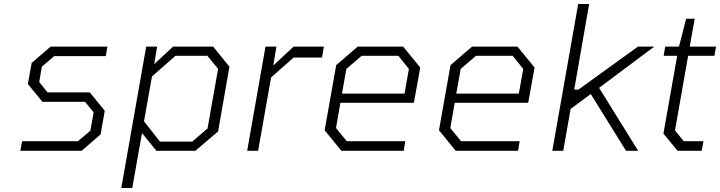

<svg xmlns="http://www.w3.org/2000/svg" viewBox="-20 -757 3615 964"><path d="M82 0 91 -48H371L434 -101L450 -193L407 -246H193L120 -335L139 -441L234 -523H519L511 -475H252L190 -422L177 -345L219 -293H431L506 -201L485 -82L390 0Z M589 187 714 -523H769L754 -435L849 -523H1050L1132 -422L1075 -97L961 0H765L693 -89L644 187ZM783 -46H945L1022 -112L1075 -411L1021 -477H861L743 -373L703 -148Z M1221 0 1313 -523H1368L1352 -428L1454 -523H1606L1597 -468H1454L1341 -368L1276 0Z M1694 0 1610 -103 1668 -430 1776 -523H2004L2090 -418L2058 -241H1689L1667 -114L1721 -48H2015L2007 0ZM1697 -287H2011L2033 -411L1980 -477H1796L1719 -411Z M2268 0 2184 -103 2242 -430 2350 -523H2578L2664 -418L2632 -241H2263L2241 -114L2295 -48H2589L2581 0ZM2271 -287H2585L2607 -411L2554 -477H2370L2293 -411Z M2753 0 2883 -737H2938L2863 -307H2884L3183 -523H3265L2988 -316L3184 0H3123L2946 -285L2845 -210L2808 0Z M3382 0 3311 -86 3380 -477H3312L3320 -523H3389L3425 -663H3468L3443 -523H3575L3567 -477H3435L3369 -102L3413 -48H3512L3503 0Z"/></svg>

Font: Tomorrow Light
Style: Italic
Weight: 300
Italic angle: -10°
Designer: Tony de Marco, Monica Rizzolli
Foundry: Just in Type
Version: Version 2.002